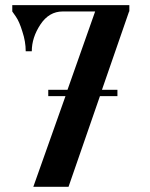

<svg xmlns="http://www.w3.org/2000/svg" viewBox="-20 -720 577 740"><path d="M478.5 -700.2H27.3V-675.8L41 -656.2C50.1 -643.2 58.6 -623.7 66.4 -597.7C74.9 -572.3 79.1 -547.2 79.1 -522.5H102.5C102.5 -557.6 113.6 -592 135.7 -625.5C157.9 -659 186.5 -675.8 221.7 -675.8H346.7L240.2 -374H166V-349.6H232.4L108.4 0H244.1L365.2 -349.6H432.6V-374H373L477.5 -675.8H478.5Z"/></svg>

Font: TriodPostnaja
Style: Medium
Weight: 500
Version: 20110805; ttfautohint (v0.96) -l 8 -r 50 -G 200 -x 14 -w "G"